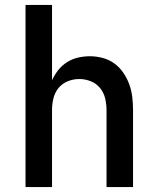

<svg xmlns="http://www.w3.org/2000/svg" viewBox="-20 -755 640 775"><path d="M83 0V-735H190V-431Q200 -453 215 -472Q230 -491 250.5 -504Q271 -517 295 -522.5Q319 -528 343 -528Q369 -528 395 -521Q421 -514 442 -498.5Q463 -483 478 -461Q493 -439 502 -414Q511 -389 514 -362.5Q517 -336 517 -310V0H410V-310Q410 -334 404.5 -357.5Q399 -381 384 -399.5Q369 -418 346.5 -427Q324 -436 300 -436Q276 -436 253.5 -427Q231 -418 216 -399.5Q201 -381 195.5 -357.5Q190 -334 190 -310V0Z"/></svg>

Font: Iosevka SS04 Semibold Extended
Style: Regular
Weight: 600
Width: 7
Monospace: yes
Designer: Belleve Invis
Foundry: Belleve Invis
Version: Version 19.0.0; ttfautohint (v1.8.4)